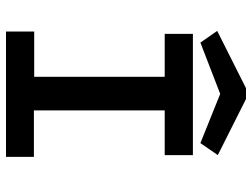

<svg xmlns="http://www.w3.org/2000/svg" viewBox="-120 -720 840 640"><g transform="rotate(90 300.0 -400.0)"><path d="M85 0V-94H236V-529H93V-623H497V-529H348V-93H503V0ZM122 -648 83 -704 274 -800H310L497 -706L457 -648L293 -714Z"/></g></svg>

Font: Inconsolata Expanded Bold
Style: Regular
Weight: 700
Width: 7
Monospace: yes
Designer: Raph Levien, Cyreal, Brenton Simpson
Foundry: Raph Levien, Cyreal, Google
Version: Version 3.001; ttfautohint (v1.8.2.53-6de2)